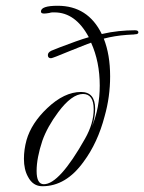

<svg xmlns="http://www.w3.org/2000/svg" viewBox="-20 -641 500 666"><path d="M127 5Q94 5 77 -28Q63 -53 63 -90Q63 -122 72 -155Q89 -214 144 -266Q203 -322 261 -322Q310 -322 310 -264Q310 -250 307.5 -234.5Q305 -219 299 -202Q326 -268 326 -344Q326 -427 296 -493Q293 -492 274.5 -485Q256 -478 222 -464Q162 -439 157 -439Q146 -439 146 -450Q146 -459 158 -465L188 -477Q217 -488 242 -497Q267 -506 288 -512Q242 -598 169 -598Q166 -598 161.5 -598Q157 -598 151 -596Q145 -595 140.5 -594.5Q136 -594 133 -594Q122 -594 122 -601Q122 -621 180 -621Q285 -621 333 -523Q363 -530 392 -533Q421 -536 448 -536Q460 -536 460 -529Q460 -522 448 -522Q444 -521 436.5 -521Q429 -521 420 -520Q378 -517 340 -507Q351 -479 356.5 -446.5Q362 -414 362 -376Q362 -305 343 -238Q319 -146 270 -80Q209 5 127 5ZM132 -2Q186 -2 275 -160Q305 -213 305 -262Q305 -315 268 -315Q229 -315 182 -252Q144 -201 127 -153Q107 -93 107 -48Q107 -2 132 -2Z"/></svg>

Font: Imperial Script
Style: Regular
Weight: 400
Designer: Robert E. Leuschke
Foundry: Robert E. Leuschke
Version: Version 1.010; ttfautohint (v1.8.3)